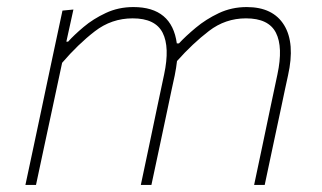

<svg xmlns="http://www.w3.org/2000/svg" viewBox="-20 -524 912 544"><path d="M52 0Q64 -56.5 75.2 -108.8Q86.5 -161 99 -221L109.5 -271Q119 -315.5 131.2 -373.2Q143.5 -431 157 -494L188 -497L168 -406H173Q189.5 -424.5 216.8 -447.5Q244 -470.5 279.8 -487.2Q315.5 -504 358 -504Q467 -504 481 -401H487Q506 -421.5 534.8 -445.5Q563.5 -469.5 600 -486.8Q636.5 -504 679 -504Q753.5 -504 785 -452.8Q816.5 -401.5 796 -310Q791.5 -289.5 787.2 -269.5Q783 -249.5 777 -221Q764 -160 753 -108.5Q742 -57 730 0H700Q712 -57 723 -108.8Q734 -160.5 746.5 -221L766 -313Q782.5 -390.5 761.8 -431.2Q741 -472 677 -472Q618.5 -472 572 -436.2Q525.5 -400.5 481.5 -351Q479.5 -332.5 475 -310Q470.5 -289.5 466.2 -269.5Q462 -249.5 456 -221Q443.5 -161 432.2 -108.8Q421 -56.5 409 0H379Q391 -57 402 -108.8Q413 -160.5 425.5 -221L445 -313Q461.5 -390.5 440.8 -431.2Q420 -472 356 -472Q296 -472 248.5 -435.2Q201 -398.5 156 -346L129.5 -222Q116.5 -161 105.2 -108.8Q94 -56.5 82 0Z"/></svg>

Font: Commissioner Thin
Style: Italic
Weight: 100
Italic angle: -12°
Designer: Kostas Bartsokas
Foundry: Kostas Bartsokas
Version: Version 1.000; ttfautohint (v1.8.3)